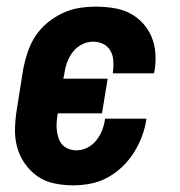

<svg xmlns="http://www.w3.org/2000/svg" viewBox="-20 -548 540 576"><path d="M200 8Q170 8 142 2Q114 -4 92 -19.5Q70 -35 54 -58Q38 -81 31 -108Q24 -135 25 -164.5Q26 -194 31 -223L50 -343Q55 -368 63.5 -393Q72 -418 86.5 -440Q101 -462 122 -479.5Q143 -497 167.5 -508.5Q192 -520 217 -524Q242 -528 267 -528Q294 -528 320 -524Q346 -520 368 -509Q390 -498 407 -480Q424 -462 434 -439Q444 -416 446 -390Q448 -364 444 -338L442 -328H318L319 -333Q321 -349 320 -365.5Q319 -382 311.5 -395.5Q304 -409 290 -416Q276 -423 259 -423Q242 -423 225.5 -414.5Q209 -406 198 -391.5Q187 -377 181 -360Q175 -343 173 -326L170 -312H303L286 -208H153V-206Q151 -194 150 -181.5Q149 -169 150.5 -157Q152 -145 155.5 -134Q159 -123 166.5 -114.5Q174 -106 185.5 -101.5Q197 -97 209 -97Q226 -97 242 -105Q258 -113 269 -127Q280 -141 286.5 -157.5Q293 -174 295 -191V-192H419V-189Q415 -163 405.5 -138Q396 -113 381.5 -90Q367 -67 346.5 -47.5Q326 -28 302 -15Q278 -2 251.5 3Q225 8 200 8Z"/></svg>

Font: Iosevka Term Curly XBd Obl
Style: Regular
Weight: 800
Italic angle: -9°
Designer: Belleve Invis
Foundry: Belleve Invis
Version: Version 32.3.0